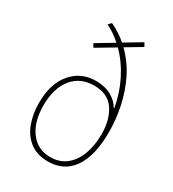

<svg xmlns="http://www.w3.org/2000/svg" viewBox="-186 -858 871 969"><g transform="rotate(30 250.0 -373.5)"><path d="M247 10Q183 10 141.5 -21.5Q100 -53 80 -106.5Q60 -160 60 -224Q60 -336 114 -400Q168 -464 256 -464Q308 -464 345 -443Q382 -422 400 -390H403Q389 -470 353.5 -541Q318 -612 265 -665L159 -602L147 -622L247 -682Q208 -717 162 -740L178 -757Q229 -733 271 -697L368 -755L380 -734L289 -680Q343 -627 376 -560Q409 -493 424.5 -419Q440 -345 440 -272Q440 -135 390 -62.5Q340 10 247 10ZM245 -15Q299 -15 336.5 -44.5Q374 -74 393.5 -126Q413 -178 413 -243Q413 -329 376 -384Q339 -439 259 -439Q178 -439 132 -381.5Q86 -324 86 -225Q86 -129 129 -72Q172 -15 245 -15Z"/></g></svg>

Font: Noto Sans Mono ExtraCondensed Thin
Style: Regular
Weight: 100
Width: 2
Designer: Monotype Design Team
Foundry: Monotype Imaging Inc.
Version: Version 2.014; ttfautohint (v1.8.4.7-5d5b)